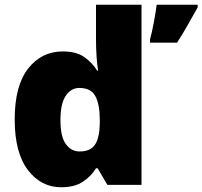

<svg xmlns="http://www.w3.org/2000/svg" viewBox="-20 -780 854 810"><path d="M238 10Q153 10 97.5 -63Q42 -136 42 -276Q42 -418 98.5 -490.5Q155 -563 245 -563Q301 -563 334.5 -540Q368 -517 390 -482H394Q390 -503 387.5 -540Q385 -577 385 -612V-760H577V0H433L392 -70H385Q365 -37 330 -13.5Q295 10 238 10ZM316 -141Q362 -141 381 -170Q400 -199 401 -259V-274Q401 -339 382.5 -374Q364 -409 314 -409Q280 -409 257.5 -376Q235 -343 235 -273Q235 -204 257.5 -172.5Q280 -141 316 -141ZM814 -749Q793 -712 774 -678Q755 -644 727 -600H613V-614Q621 -643 629 -685.5Q637 -728 641 -760H814Z"/></svg>

Font: Noto Sans Telugu Black
Style: Regular
Weight: 900
Designer: Jelle Bosma - Monotype Design Team
Foundry: Monotype Imaging Inc.
Version: Version 2.005; ttfautohint (v1.8.4.7-5d5b)